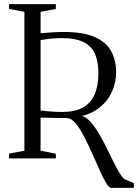

<svg xmlns="http://www.w3.org/2000/svg" viewBox="-20 -763 665 925"><path d="M515.5 142Q505 142 490.8 118Q476.5 94 459.8 56.2Q443 18.5 424 -24.2Q405 -67 385.2 -105.2Q365.5 -143.5 345 -168.2Q324.5 -193 304 -194Q293 -194 275 -194.2Q257 -194.5 237 -195Q217 -195.5 200.5 -195.8Q184 -196 175.5 -196.5V-37L249 -22.5V0H23.5V-23L97.5 -37V-706L23.5 -720V-743H249V-720L175.5 -706V-603Q202.5 -605 230.2 -607Q258 -609 285.5 -609Q382 -609 437.2 -584.2Q492.5 -559.5 516 -515.8Q539.5 -472 539.5 -415Q539.5 -364.5 519.2 -320.8Q499 -277 462.2 -246.8Q425.5 -216.5 375 -204Q395.5 -199 415.8 -176.5Q436 -154 455.5 -121.2Q475 -88.5 492.8 -52.2Q510.5 -16 526.8 16.8Q543 49.5 557 72.2Q571 95 581 100.5L625 119.5V142ZM279 -223.5Q340.5 -223.5 378.8 -244.5Q417 -265.5 435.5 -307.2Q454 -349 454 -411.5Q454 -466.5 437.5 -503.8Q421 -541 382.5 -560.2Q344 -579.5 278.5 -579.5Q238.5 -579.5 213.5 -575.5Q188.5 -571.5 175.5 -570V-230.5Q192.5 -228.5 212 -226.8Q231.5 -225 249.5 -224.2Q267.5 -223.5 279 -223.5Z"/></svg>

Font: Merriweather 120pt Light
Style: Regular
Weight: 300
Version: Version 2.100